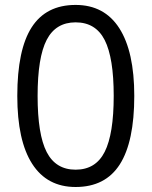

<svg xmlns="http://www.w3.org/2000/svg" viewBox="-20 -745 612 775"><path d="M522 -357.9Q522 -172.9 463.6 -81.5Q405.3 9.8 285.2 9.8Q169.9 9.8 109.9 -83.7Q49.8 -177.2 49.8 -357.9Q49.8 -544.4 107.9 -634.8Q166 -725.1 285.2 -725.1Q401.4 -725.1 461.7 -630.9Q522 -536.6 522 -357.9ZM131.8 -357.9Q131.8 -202.1 168.5 -131.1Q205.1 -60.1 285.2 -60.1Q366.2 -60.1 402.6 -132.1Q439 -204.1 439 -357.9Q439 -511.7 402.6 -583.3Q366.2 -654.8 285.2 -654.8Q205.1 -654.8 168.5 -584.2Q131.8 -513.7 131.8 -357.9Z"/></svg>

Font: f04920746
Style: Regular
Weight: 400
Foundry: Ascender Corporation
Version: Version 1.10